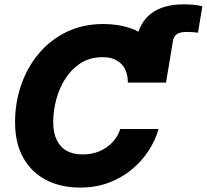

<svg xmlns="http://www.w3.org/2000/svg" viewBox="-20 -847 944 877"><path d="M570.3 -469.7 602.1 -660.2Q615.7 -743.7 670.4 -785.4Q725.1 -827.1 819.3 -827.1Q844.2 -827.1 865.7 -825Q887.2 -822.8 904.3 -818.4L884.3 -697.8Q872.1 -699.2 859.4 -700.2Q846.7 -701.2 834 -701.2Q803.2 -701.2 788.3 -691.4Q773.4 -681.6 770 -659.7L738.3 -469.7ZM345.7 9.8Q257.8 9.8 190.7 -24.9Q123.5 -59.6 86.2 -126.5Q48.8 -193.4 48.8 -288.6Q48.8 -378.4 76.9 -459.5Q105 -540.5 158 -603.3Q210.9 -666 285.4 -701.7Q359.9 -737.3 451.7 -737.3Q517.6 -737.3 571.3 -719.7Q625 -702.1 663.6 -668Q702.1 -633.8 721.7 -584Q741.2 -534.2 738.3 -469.7H564Q564 -496.6 556.6 -518.1Q549.3 -539.6 534.4 -554.7Q519.5 -569.8 498 -577.9Q476.6 -585.9 448.7 -585.9Q392.6 -585.9 350.3 -559.6Q308.1 -533.2 279.8 -489.7Q251.5 -446.3 237.3 -393.8Q223.1 -341.3 223.1 -289.6Q223.1 -240.7 239 -207.8Q254.9 -174.8 284.7 -158.2Q314.5 -141.6 356.9 -141.6Q387.7 -141.6 414.8 -149.4Q441.9 -157.2 464.6 -172.6Q487.3 -188 503.9 -209.2Q520.5 -230.5 529.3 -257.8H704.1Q690.4 -207.5 659.7 -159.9Q628.9 -112.3 583 -73.7Q537.1 -35.2 477.3 -12.7Q417.5 9.8 345.7 9.8Z"/></svg>

Font: Inter 16pt ExtraBold
Style: Italic
Weight: 800
Italic angle: -9.3988°
Version: Version 4.001;git-66647c0bb